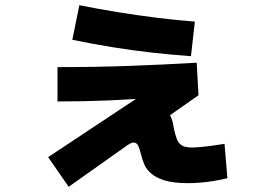

<svg xmlns="http://www.w3.org/2000/svg" viewBox="-20 -657 1040 738"><path d="M244 61 165 -53 598 -340 601 -284Q495 -275 399 -271Q303 -267 201 -267V-399Q343 -399 471 -403.5Q599 -408 736 -416L743 -291L524 -137L476 -178Q479 -216 498 -234Q517 -252 555 -252Q590 -252 609 -240Q628 -228 636.5 -208.5Q645 -189 648 -165Q653 -140 659.5 -123Q666 -106 679 -98Q692 -90 717 -90Q730 -90 752 -92Q774 -94 798.5 -97.5Q823 -101 843 -104L854 28Q825 35 799.5 39Q774 43 750 45Q726 47 704 47Q647 47 613 36.5Q579 26 560.5 9.5Q542 -7 534.5 -25.5Q527 -44 523 -60Q516 -89 510 -99Q504 -109 494 -109Q489 -109 484 -107Q479 -105 468.5 -98Q458 -91 436 -75ZM714 -441Q644 -446 566.5 -454.5Q489 -463 410 -476Q331 -489 258 -504L285 -637Q355 -623 431.5 -610.5Q508 -598 584.5 -588.5Q661 -579 729 -574Z"/></svg>

Font: M PLUS 2 Thin ExtraBold
Style: Regular
Weight: 800
Version: Version 1.001